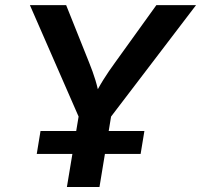

<svg xmlns="http://www.w3.org/2000/svg" viewBox="-20 -748 804 768"><path d="M247.6 0 294.4 -281.7 99.6 -727.5H244.6L336.4 -498Q351.1 -461.9 361.6 -427.7Q372.1 -393.6 380.9 -344.2H346.7Q371.6 -394 393.3 -428.7Q415 -463.4 440.4 -498L605.5 -727.5H764.2L424.3 -281.7L377.9 0ZM127 -132.3 142.1 -224.1H557.6L542.5 -132.3Z"/></svg>

Font: Inter SemiBold
Style: Italic
Weight: 600
Italic angle: -9.3988°
Designer: Rasmus Andersson
Foundry: rsms
Version: Version 4.001;git-66647c0bb